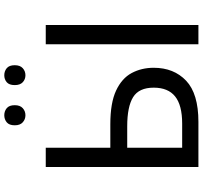

<svg xmlns="http://www.w3.org/2000/svg" viewBox="-45 -903 948 898"><g transform="rotate(-90 429.0 -454.0)"><path d="M97 0V-714H187V-412H297Q397 -412 454.5 -385Q512 -358 536.5 -312Q561 -266 561 -209Q561 -115 500.5 -57.5Q440 0 308 0ZM671 0V-714H761V0ZM300 -76Q386 -76 427 -109Q468 -142 468 -209Q468 -278 423.5 -305.5Q379 -333 287 -333H187V-76ZM292 -859Q292 -885 306 -896.5Q320 -908 339 -908Q358 -908 372 -896.5Q386 -885 386 -859Q386 -834 372 -821.5Q358 -809 339 -809Q320 -809 306 -821.5Q292 -834 292 -859ZM480 -859Q480 -885 493.5 -896.5Q507 -908 526 -908Q545 -908 559 -896.5Q573 -885 573 -859Q573 -834 559 -821.5Q545 -809 526 -809Q507 -809 493.5 -821.5Q480 -834 480 -859Z"/></g></svg>

Font: RS Noto Sans
Style: Regular
Weight: 400
Designer: Monotype Design Team
Foundry: Monotype Imaging Inc.
Version: Version 3.10